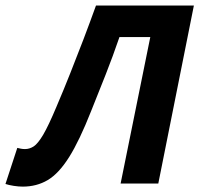

<svg xmlns="http://www.w3.org/2000/svg" viewBox="-66 -672 732 703"><path d="M17.1 11.3Q2.3 11.3 -15.9 8.5Q-34.2 5.6 -46 1.6L-2.7 -130.5Q2.8 -129.2 9.8 -127.7Q16.7 -126.2 25.7 -126.2Q42.2 -126.2 57.4 -136Q72.6 -145.8 92.2 -178.8Q111.7 -211.9 140.9 -281.6Q167.4 -343.6 191.6 -404.8Q215.9 -466 239.4 -527.4Q262.8 -588.9 285.5 -651.8H643.9L513.6 0H375.6L484.3 -536.4H371.4Q347.3 -465.9 321.1 -399.5Q294.9 -333.1 267.8 -265.7Q224.9 -156.9 187.1 -96.8Q149.3 -36.7 108.8 -12.7Q68.3 11.3 17.1 11.3Z"/></svg>

Font: Source Sans Variable
Style: Italic
Weight: 200
Italic angle: -11°
Designer: Paul D. Hunt
Foundry: Adobe Systems Incorporated
Version: Version 3.006;hotconv 1.0.111;makeotfexe 2.5.65597